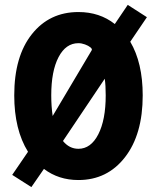

<svg xmlns="http://www.w3.org/2000/svg" viewBox="-20 -722 640 783"><path d="M107.9 41 29.8 -8.8 94.2 -103Q38.1 -193.4 38.1 -333Q38.1 -492.2 109.9 -582.5Q181.6 -672.9 299.8 -672.9Q386.2 -672.9 448.2 -624L501 -702.1L579.1 -651.9L511.2 -551.8Q562 -465.8 562 -333Q562 -173.8 489.7 -80.8Q417.5 12.2 299.8 12.2Q218.8 12.2 159.2 -33.2ZM194.8 -249 354 -517.1Q356.9 -522 348.9 -528.8Q340.8 -535.6 326.7 -540.8Q312.5 -545.9 299.8 -545.9Q248.5 -545.9 218.8 -489Q189 -432.1 189 -333Q189 -288.1 194.8 -249ZM299.8 -115.2Q350.6 -115.2 380.9 -174.3Q411.1 -233.4 411.1 -333Q411.1 -374 407.2 -400.9L236.8 -147Q262.7 -115.2 299.8 -115.2Z"/></svg>

Font: Office Code Pro D Bold
Style: Regular
Weight: 700
Designer: Nathan Rutzky & Paul D. Hunt
Foundry: Adobe Systems Incorporated
Version: Version 1.004;PS 001.004;hotconv 1.0.70;makeotf.lib2.5.58329